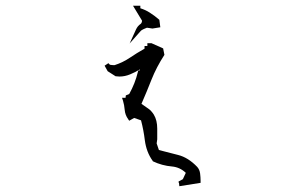

<svg xmlns="http://www.w3.org/2000/svg" viewBox="-20 -641 1040 666"><path d="M394.5 -375.5Q388.7 -375.5 380.9 -376.5L353.5 -394L342.8 -413.1L356 -421.9Q359.9 -416.5 363.3 -416Q369.1 -415 377.4 -415Q406.2 -424.3 430.7 -440.9Q455.1 -457.5 481.4 -472.2V-481.4H491.2V-491.2H505.4L545.9 -473.1L550.3 -450.7Q522.5 -407.7 505.6 -365Q488.8 -322.3 470.7 -280.8Q482.4 -272.5 490.7 -266.8Q499 -261.2 502 -258.1Q504.9 -254.9 506.8 -252.7Q508.8 -250.5 510.3 -248.3Q511.7 -246.1 513.7 -243.2Q525.4 -223.6 525.4 -194.8V-157.7L523.4 -143.6L531.2 -120.6Q564.5 -111.8 597.7 -103.5Q632.8 -94.7 664.1 -62Q672.4 -52.7 674.1 -39.3Q675.8 -25.9 675.8 -13.7V-6.8L602.1 4.9L600.6 -9.3L597.2 -7.3L600.1 -11.7L614.3 -19.5L624.5 -41.5Q604 -61 576.7 -63.5Q542 -66.4 510.3 -81.5L509.3 -83.5Q487.8 -113.3 482.4 -154.3Q478 -190.4 469.2 -223.6L445.3 -231.9L428.2 -222.2L424.3 -228Q414.1 -242.2 412.6 -259.5Q411.1 -276.9 406.7 -291.5L403.3 -301.8H415.5L416.5 -310.1L428.2 -314.9Q448.7 -351.6 458 -390.6L459.5 -396.5H464.4L465.3 -400.4Q449.7 -390.6 431.4 -383.1Q413.1 -375.5 394.5 -375.5ZM459 -621.1H466.8V-612.3Q484.4 -606.9 499.5 -597.2Q516.6 -586.4 532.7 -572.3L536.1 -546.4L508.8 -542L489.7 -544.9Q477.1 -540 471.7 -536.6Q468.3 -534.2 464.8 -529.8L429.7 -490.2L451.7 -538.6Q457.5 -551.3 467.8 -558.1Q472.2 -561.5 472.7 -569.3L441.4 -621.1Z"/></svg>

Font: Bakudai
Style: Bold
Weight: 700
Version: Version 1.48